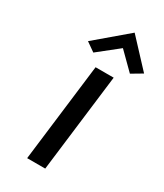

<svg xmlns="http://www.w3.org/2000/svg" viewBox="-245 -1103 1019 1195"><g transform="rotate(30 265.0 -505.5)"><path d="M127 -820 191 -775 337 -891 454 -775 530 -820 352 -1011ZM293 0 379 -703H249L163 0Z"/></g></svg>

Font: Bluebird
Style: Obl
Weight: 400
Designer: Jasper
Foundry: Cannot Into Space Fonts
Version: Version 0.98